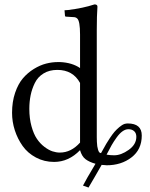

<svg xmlns="http://www.w3.org/2000/svg" viewBox="-20 -718 676 863"><path d="M237.8 -403.8Q201.7 -403.8 175.8 -387.9Q149.9 -372.1 136.7 -345.2Q123.5 -318.4 117.7 -289.8Q111.8 -261.2 111.8 -229Q111.8 -185.5 121.6 -150.4Q131.3 -115.2 146 -93.8Q160.6 -72.3 179.7 -57.9Q198.7 -43.5 215.8 -37.8Q232.9 -32.2 249 -32.2Q299.8 -32.2 339.8 -77.1V-345.2Q307.6 -403.8 237.8 -403.8ZM493.2 -20Q524.4 -20 558.6 -44.4Q592.8 -68.8 592.8 -103Q592.8 -119.6 583 -128.4Q573.2 -137.2 557.1 -137.2Q543.9 -137.2 530.8 -127.9Q517.6 -118.7 504.4 -100.3Q491.2 -82 481.7 -65.4Q472.2 -48.8 459 -22.9Q475.6 -20 493.2 -20ZM617.2 -108.9Q617.2 -45.9 571 -10.5Q524.9 24.9 459 24.9Q453.1 24.9 449.2 23.9Q440.9 23.9 437 22.9Q427.2 40 407.7 74Q388.2 107.9 377.9 125L353 116.2Q365.2 91.8 409.2 18.1Q381.3 10.3 364.5 -2.4Q347.7 -15.1 339.8 -43Q288.6 9.8 223.1 9.8Q178.7 9.8 141.6 -10Q104.5 -29.8 81.8 -61.8Q59.1 -93.8 46.6 -132.3Q34.2 -170.9 34.2 -210.9Q34.2 -260.7 47.9 -300.8Q61.5 -340.8 83 -366Q104.5 -391.1 132.3 -408.2Q160.2 -425.3 187 -432.1Q213.9 -439 240.2 -439H250Q304.2 -436.5 339.8 -412.1V-563Q339.8 -623.5 327.1 -634.8Q320.8 -641.1 310.1 -641.1Q304.2 -641.6 293.9 -642.1Q283.7 -642.6 277.8 -643.1Q272 -643.1 272 -647.9L270 -671.9Q272.5 -671.9 277.3 -672.4Q282.2 -672.9 285.2 -672.9Q353.5 -681.2 404.8 -698.2Q418 -698.2 418 -688Q415 -647.9 415 -583V-121.1Q415 -107.9 415 -100.6Q415 -93.3 415.5 -80.6Q416 -67.9 417.2 -60.5Q418.5 -53.2 420.7 -45.2Q422.9 -37.1 426.3 -33.4Q429.7 -29.8 434.1 -29.8Q434.6 -30.3 443.4 -46.4Q452.1 -62.5 457.5 -71.5Q462.9 -80.6 474.1 -97.7Q485.4 -114.7 494.6 -125.5Q503.9 -136.2 516.4 -146.7Q528.8 -157.2 540 -161.1Q547.9 -163.1 554.2 -163.1Q617.2 -163.1 617.2 -108.9Z"/></svg>

Font: Common Serif
Style: Regular
Weight: 400
Designer: Philipp H. Poll, Khaled Hosny
Foundry: Stefan Peev, Context Ltd.
Version: Version 1.026